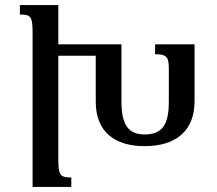

<svg xmlns="http://www.w3.org/2000/svg" viewBox="-20 -734 851 754"><path d="M260 -37C216 -37 209 -46 209 -109V-515H356V-335C356 -214 433 -160 548 -160C668 -160 744 -218 744 -336V-560H589V-521C631 -521 643 -513 643 -467V-335C643 -245 618 -206 548 -206C486 -206 457 -241 457 -335V-560H209V-714H58V-677C102 -677 108 -668 108 -605V0H260Z"/></svg>

Font: Noto Serif Armenian
Style: Regular
Weight: 400
Designer: Monotype Design Team
Foundry: Monotype Imaging Inc.
Version: Version 1.901